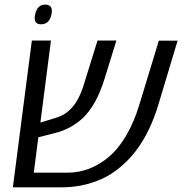

<svg xmlns="http://www.w3.org/2000/svg" viewBox="-20 -804 782 824"><path d="M173.8 -784.2Q202.6 -784.2 202.6 -756.8Q202.6 -750 200.7 -741.7Q191.9 -699.7 156.2 -699.7Q128.9 -699.7 128.9 -726.1Q128.9 -732.9 130.9 -741.7Q139.6 -784.2 173.8 -784.2ZM270.5 -63Q366.7 -63 447.3 -130.9Q487.8 -165 521.5 -222.2Q555.2 -279.3 578.1 -355L661.6 -629.4H742.2L659.7 -355Q625.5 -241.2 567.4 -162.1Q544.9 -131.3 512 -100.6Q479 -69.8 440.9 -48.3Q402.8 -26.9 352.1 -13.4Q301.3 0 244.1 0H35.2L116.7 -629.9H198.7L153.3 -277.8L222.7 -299.3Q303.2 -323.7 337.9 -435.1L398.4 -629.9H479.5L428.2 -464.4Q394 -354 336.9 -298.8Q314.9 -277.3 283 -259.3Q251 -241.2 211.9 -231.9L144.5 -214.8L125 -63Z"/></svg>

Font: Open Sans Hebrew
Style: Italic
Weight: 400
Italic angle: -12°
Foundry: Ascender Corporation, Yanek Iontef
Version: Version 2.001;PS 002.001;hotconv 1.0.70;makeotf.lib2.5.58329